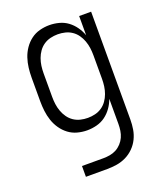

<svg xmlns="http://www.w3.org/2000/svg" viewBox="-138 -617 775 920"><g transform="rotate(-20 250.0 -156.5)"><path d="M140 215V160H249Q266 160 283 157Q300 154 315 146Q330 138 342 125Q354 112 361 96.5Q368 81 370.5 64Q373 47 373 30V-98Q365 -75 350.5 -54.5Q336 -34 316.5 -19.5Q297 -5 272.5 1.5Q248 8 223 8Q198 8 173.5 1.5Q149 -5 129 -20Q109 -35 94.5 -56Q80 -77 72 -101Q64 -125 61 -150Q58 -175 58 -200V-320Q58 -345 61 -370Q64 -395 72 -419Q80 -443 94.5 -464Q109 -485 129 -500Q149 -515 173.5 -521.5Q198 -528 223 -528Q248 -528 272.5 -521.5Q297 -515 316.5 -500.5Q336 -486 350.5 -465.5Q365 -445 373 -422V-520H434V30Q434 55 430 79.5Q426 104 415 126.5Q404 149 386 167Q368 185 345.5 196Q323 207 298.5 211Q274 215 249 215ZM246 -47Q265 -47 283.5 -51.5Q302 -56 317.5 -66.5Q333 -77 344 -92.5Q355 -108 361.5 -126Q368 -144 370.5 -162.5Q373 -181 373 -200V-320Q373 -339 370.5 -357.5Q368 -376 361.5 -394Q355 -412 344 -427.5Q333 -443 317.5 -453.5Q302 -464 283.5 -468.5Q265 -473 246 -473Q227 -473 208.5 -468.5Q190 -464 174.5 -453.5Q159 -443 148 -427.5Q137 -412 130.5 -394Q124 -376 121.5 -357.5Q119 -339 119 -320V-200Q119 -181 121.5 -162.5Q124 -144 130.5 -126Q137 -108 148 -92.5Q159 -77 174.5 -66.5Q190 -56 208.5 -51.5Q227 -47 246 -47Z"/></g></svg>

Font: Iosevka Light
Style: Regular
Weight: 300
Monospace: yes
Designer: Belleve Invis
Foundry: Belleve Invis
Version: Version 32.5.0; ttfautohint (v1.8.4)